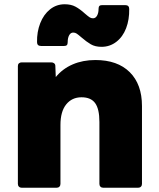

<svg xmlns="http://www.w3.org/2000/svg" viewBox="-20 -840 746 902"><path d="M64 24V-530Q64 -538 69 -542.5Q74 -547 82 -547H221Q229 -547 234.5 -542.5Q240 -538 240 -530L242 -478Q274 -517 321.5 -537.5Q369 -558 428 -558Q532 -558 589.5 -501Q647 -444 647 -342V24Q647 32 642 37Q637 42 629 42H465Q457 42 452 37Q447 32 447 24V-267Q447 -328 427 -355.5Q407 -383 363 -383Q318 -383 291 -349.5Q264 -316 264 -253V24Q264 32 259 37Q254 42 246 42H82Q74 42 69 37Q64 32 64 24ZM284 -820Q314 -820 335 -808.5Q356 -797 378 -777Q393 -764 400.5 -759Q408 -754 417 -754Q429 -754 436 -766.5Q443 -779 443 -798Q443 -808 447 -812Q451 -816 460 -816H568Q587 -816 587 -798Q588 -748 572.5 -707.5Q557 -667 526.5 -643.5Q496 -620 457 -620Q427 -620 406.5 -632Q386 -644 363 -664Q348 -677 340.5 -682Q333 -687 324 -687Q312 -687 305 -674.5Q298 -662 298 -642Q298 -632 294 -628Q290 -624 281 -624H173Q154 -624 154 -642Q153 -690 169 -731Q185 -772 215 -796Q245 -820 284 -820Z"/></svg>

Font: LINE Seed JP_TTF ExtraBold
Style: Regular
Weight: 800
Designer: LY Corporation & Fontrix & Fontworks
Version: Version 1.015